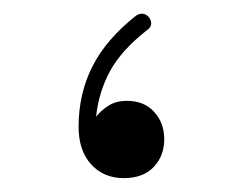

<svg xmlns="http://www.w3.org/2000/svg" viewBox="-20 -252 359 278"><path d="M159.2 5.9Q129.9 5.9 111.8 -14.2Q93.8 -34.2 93.8 -68.4Q93.8 -116.2 113.8 -155.8Q133.8 -195.3 177.2 -229.5Q183.6 -233.4 188.7 -231.7Q193.8 -230 196.3 -226.1Q203.1 -215.3 192.4 -208Q155.8 -179.2 139.4 -149.2Q123 -119.1 119.1 -83Q126.5 -92.3 137.2 -99.1Q147.9 -106 164.1 -106Q188.5 -106 203.1 -90.1Q217.8 -74.2 217.8 -50.3Q217.8 -26.4 202.6 -10.3Q187.5 5.9 159.2 5.9Z"/></svg>

Font: Mikhak ExtraLight
Style: Regular
Weight: 200
Designer: Amin Abedi
Version: Version 3.3